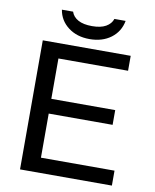

<svg xmlns="http://www.w3.org/2000/svg" viewBox="-90 -896 781 965"><g transform="rotate(10 300.0 -413.5)"><path d="M79.1 0V-658.7H527.8V-582.5H172.4V-376.5H498.5V-301.3H172.4V-76.2H547.9V0ZM309.1 -705.6Q244.1 -705.6 200 -739.3Q155.8 -772.9 147 -827.1H204.1Q212.4 -801.3 239 -786.6Q265.6 -772 310.1 -772Q354.5 -772 380.6 -786.9Q406.7 -801.8 415 -827.1H472.2Q461.9 -771.5 418 -738.5Q374 -705.6 309.1 -705.6Z"/></g></svg>

Font: Cousine
Style: Regular
Weight: 400
Monospace: yes
Designer: Steve Matteson
Foundry: Monotype Imaging Inc.
Version: Version 1.21